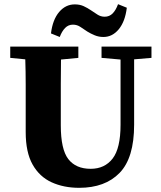

<svg xmlns="http://www.w3.org/2000/svg" viewBox="-20 -880 771 919"><path d="M466 -603V-657H705V-603L622 -596V-283Q622 -124 552.5 -52.5Q483 19 359 19Q285 19 227 -7.5Q169 -34 136 -92.5Q103 -151 103 -248V-357Q103 -416 103 -476Q103 -536 101 -596L29 -603V-657H355V-603L272 -595Q271 -536 271 -476.5Q271 -417 271 -357V-280Q271 -165 307 -118.5Q343 -72 414 -72Q481 -72 519 -121Q557 -170 557 -283V-595ZM224 -720Q232 -786 263 -822.5Q294 -859 338 -859Q362 -859 380.5 -850.5Q399 -842 415 -831Q430 -821 446 -810.5Q462 -800 481 -800Q504 -800 519.5 -816Q535 -832 545 -860L587 -843Q579 -777 548.5 -740Q518 -703 475 -703Q453 -703 433.5 -711Q414 -719 398 -729Q381 -740 365 -751Q349 -762 329 -762Q307 -762 291.5 -746Q276 -730 266 -703Z"/></svg>

Font: Source Serif Pro
Style: Bold
Weight: 700
Designer: Frank Grießhammer
Foundry: Adobe Systems Incorporated
Version: Version 3.001;hotconv 1.0.111;makeotfexe 2.5.65597